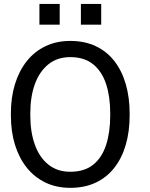

<svg xmlns="http://www.w3.org/2000/svg" viewBox="-20 -925 746 956"><path d="M329.6 10.3Q260.7 10.3 206.1 -16.1Q151.4 -42.5 113 -90.6Q74.7 -138.7 54.4 -204.6Q34.2 -270.5 34.2 -350.1V-360.4Q34.2 -439.5 54.4 -505.6Q74.7 -571.8 113 -620.1Q151.4 -668.5 206.1 -694.8Q260.7 -721.2 329.6 -721.2Q402.3 -721.2 457.5 -694.8Q512.7 -668.5 550 -620.1Q587.4 -571.8 606.4 -505.6Q625.5 -439.5 625.5 -360.4V-350.1Q625.5 -270.5 606.4 -204.6Q587.4 -138.7 550 -90.6Q512.7 -42.5 457.5 -16.1Q402.3 10.3 329.6 10.3ZM329.6 -69.8Q400.4 -69.8 444.1 -105Q487.8 -140.1 508.3 -203.4Q528.8 -266.6 528.8 -350.1V-361.3Q528.8 -444.3 508.1 -507.1Q487.3 -569.8 443.4 -605.2Q399.4 -640.6 329.6 -640.6Q265.6 -640.6 221.2 -605Q176.8 -569.3 153.8 -506.6Q130.9 -443.8 130.9 -361.3V-350.1Q130.9 -267.1 153.8 -203.9Q176.8 -140.6 221.2 -105.2Q265.6 -69.8 329.6 -69.8ZM382.8 -802.2V-905.3H483.9V-802.2ZM176.3 -802.2V-905.3H277.3V-802.2Z"/></svg>

Font: Roboto Slab LO
Style: Regular
Weight: 400
Designer: Google
Version: Version 2.000